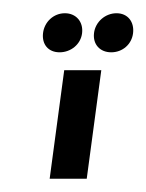

<svg xmlns="http://www.w3.org/2000/svg" viewBox="-20 -270 221 290"><path d="M77 -164 55 0H111L133 -164ZM156 -250C139 -250 124 -237 122 -220C120 -203 131 -191 148 -191C165 -191 179 -203 181 -220C183 -237 173 -250 156 -250ZM78 -250C61 -250 47 -237 45 -220C43 -203 53 -191 70 -191C87 -191 102 -203 104 -220C106 -237 95 -250 78 -250Z"/></svg>

Font: Hussar Tani
Style: DwaKurs
Weight: 700
Foundry: Cannot Into Space Fonts
Version: Version 0.92